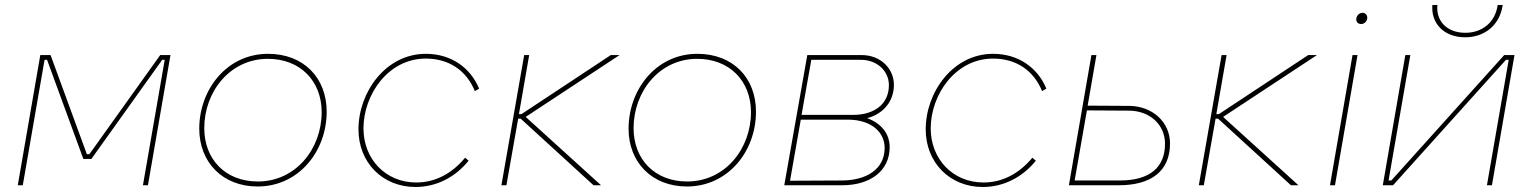

<svg xmlns="http://www.w3.org/2000/svg" viewBox="-20 -740 6121 767"><path d="M51 0H71L158 -501H168L313 -105H345L628 -501H638L551 0H571L661 -520H620L337 -124H327L182 -520H141Z M1009 5C1173 5 1285 -135 1285 -294C1285 -429 1193 -525 1051 -525C885 -525 776 -381 776 -226C776 -91 870 5 1009 5ZM1010 -15C880 -15 796 -104 796 -228C796 -374 899 -505 1050 -505C1180 -505 1265 -416 1265 -292C1265 -146 1162 -15 1010 -15Z M1640 7C1722 7 1798 -31 1852 -98L1838 -110C1785 -46 1718 -11 1643 -11C1520 -11 1432 -105 1432 -227C1432 -361 1530 -506 1681 -506C1773 -506 1843 -459 1877 -376L1894 -386C1859 -470 1782 -525 1681 -525C1521 -525 1412 -372 1412 -223C1412 -92 1507 7 1640 7Z M1983 0H2003L2050 -266H2060L2351 0H2381L2080 -273L2455 -520H2420L2063 -284H2053L2094 -520H2074Z M2724 5C2888 5 3000 -135 3000 -294C3000 -429 2908 -525 2766 -525C2600 -525 2491 -381 2491 -226C2491 -91 2585 5 2724 5ZM2725 -15C2595 -15 2511 -104 2511 -228C2511 -374 2614 -505 2765 -505C2895 -505 2980 -416 2980 -292C2980 -146 2877 -15 2725 -15Z M3113 0H3346C3453 0 3534 -55 3534 -152C3534 -206 3501 -247 3444 -268C3507 -284 3551 -334 3551 -401C3551 -466 3498 -520 3422 -520H3205ZM3136 -18 3179 -262H3367C3462 -262 3514 -211 3514 -149C3514 -64 3441 -19 3342 -19ZM3182 -281 3221 -501H3419C3484 -501 3531 -456 3531 -400C3531 -325 3474 -281 3387 -281Z M3906 7C3988 7 4064 -31 4118 -98L4104 -110C4051 -46 3984 -11 3909 -11C3786 -11 3698 -105 3698 -227C3698 -361 3796 -506 3947 -506C4039 -506 4109 -459 4143 -376L4160 -386C4125 -470 4048 -525 3947 -525C3787 -525 3678 -372 3678 -223C3678 -92 3773 7 3906 7Z M4250 0H4450C4578 0 4654 -56 4654 -167C4654 -253 4583 -316 4492 -317L4325 -318L4360 -520H4340ZM4273 -19 4322 -299 4489 -298C4573 -298 4634 -242 4634 -166C4634 -71 4573 -19 4453 -19Z M4769 0H4789L4836 -266H4846L5137 0H5167L4866 -273L5241 -520H5206L4849 -284H4839L4880 -520H4860Z M5293 0H5313L5403 -520H5383ZM5418 -644C5430 -644 5442 -655 5442 -669C5442 -679 5435 -689 5423 -689C5409 -689 5398 -676 5398 -663C5398 -652 5405 -644 5418 -644Z M5504 0H5545L5996 -501H6007L5920 0H5940L6030 -520H5989L5538 -19H5527L5614 -520H5594ZM5833 -591C5908 -591 5971 -637 5983 -720H5963C5953 -649 5899 -609 5834 -609C5759 -609 5716 -657 5722 -720H5702C5696 -646 5749 -591 5833 -591Z"/></svg>

Font: Fixel Display Thin
Style: Italic
Weight: 100
Italic angle: -10°
Designer: AlfaBravo + MacPaw
Foundry: Kyrylo Tkachov, Marchela Mozhyna, Serhii Makarenko, Maria Weinstein, Zakhar Kryvoshyya
Version: Version 1.210;Glyphs 3.2 (3217)